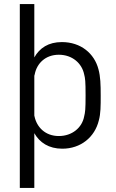

<svg xmlns="http://www.w3.org/2000/svg" viewBox="-20 -720 569 940"><path d="M462 -381C442 -458 376 -514 283 -514C217 -514 174 -485 148 -439V-700H77V200H148V-68C174 -22 219 8 285 8C375 8 444 -48 464 -131C473 -164 473 -201 473 -252C473 -305 472 -345 462 -381ZM392 -150C382 -95 333 -54 268 -54C201 -54 160 -98 149 -150L148 -154V-349C149 -351 149 -354 150 -356C160 -409 202 -452 268 -452C334 -452 381 -410 392 -356C397 -337 399 -323 399 -253C399 -184 397 -170 392 -150Z"/></svg>

Font: Arthouse Owned
Style: Regular
Weight: 400
Designer: Jeremy Tribby
Foundry: Tribby Type
Version: Version 1.000;PS 001.000;hotconv 1.0.88;makeotf.lib2.5.64775